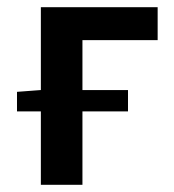

<svg xmlns="http://www.w3.org/2000/svg" viewBox="-20 -511 481 531"><path d="M27 -203V-257L93 -262V-491H416V-400H208V-262H334V-203H208V0H93V-203Z"/></svg>

Font: TT Toshiba Sans Medium
Style: Regular
Weight: 500
Designer: Paul D. Hunt
Foundry: Toshiba Corporation
Version: Version 2.020;PS 2.000;hotconv 1.0.86;makeotf.lib2.5.63406